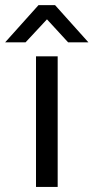

<svg xmlns="http://www.w3.org/2000/svg" viewBox="-67 -733 367 753"><path d="M74.2 -512.2H159.2V0H74.2ZM84 -712.9H148.9L279.8 -566.9H200.2L117.2 -657.2L33.2 -566.9H-46.9Z"/></svg>

Font: D-DIN Exp
Style: Regular
Weight: 400
Width: 7
Designer: Charles Nix
Foundry: Datto Inc.
Version: Version 1.00